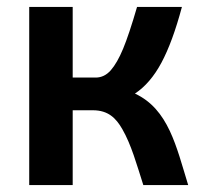

<svg xmlns="http://www.w3.org/2000/svg" viewBox="-20 -532 581 552"><path d="M189 -512H64V0H189V-215H247C291.4 -215 313.7 -192 331.5 -161C357.6 -115.6 372.9 -59.7 392 0H521C486.7 -111.1 464.7 -217.7 368 -263C397.3 -282.3 422.7 -311.8 444 -351.5C465.3 -391.2 485 -444.7 503 -512H374C358.7 -459.3 345.3 -419.3 334 -392C322.7 -364.7 310.8 -344 298.5 -330C286.2 -316 271.7 -309 255 -309H189Z"/></svg>

Font: Fog Sans
Style: Bold
Weight: 700
Foundry: Intel Corporation
Version: Version 1.00